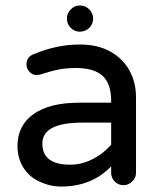

<svg xmlns="http://www.w3.org/2000/svg" viewBox="-20 -672 589 703"><path d="M225 -604Q225 -623 239 -637.5Q253 -652 272 -652Q293 -652 307 -637.5Q321 -623 321 -604Q321 -584 307 -570Q293 -556 272 -556Q253 -556 239 -570Q225 -584 225 -604ZM270 -296H387V-303Q387 -365 356 -394Q325 -423 257 -423Q223 -423 195 -417.5Q167 -412 127 -399L114 -397Q100 -397 88.5 -408.5Q77 -420 77 -436Q77 -464 104 -474Q188 -509 272 -509Q341 -509 388 -481Q432 -455 455 -412Q478 -369 478 -315V-39Q478 -21 464 -7.5Q450 6 432 6Q413 6 400 -7.5Q387 -21 387 -39V-63Q316 11 204 11Q163 11 125 -7Q87 -24 65.5 -58.5Q44 -93 44 -137Q44 -213 103 -254.5Q162 -296 270 -296ZM237 -69Q278 -69 317.5 -88.5Q357 -108 387 -142V-223H281Q135 -223 135 -146Q135 -69 237 -69Z"/></svg>

Font: 寒蝉全圆体
Style: Regular
Weight: 400
Designer: Warren2060
      Designed by Motoya company      

      [Varela Round]
      Joe Prince(Latin component); Avraham Cornf
Foundry: ChillType
Version: Version 3.200